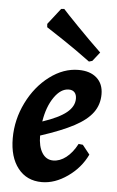

<svg xmlns="http://www.w3.org/2000/svg" viewBox="-53 -761 493 810"><g transform="rotate(5 193.5 -356.0)"><path d="M131 -183Q131 -137 148 -110Q165 -83 195 -83Q223 -83 249.5 -103.5Q276 -124 296 -162L314 -160L345 -121Q318 -64 264 -26Q210 12 155 12Q91 12 54 -35Q17 -82 17 -162Q17 -241 52.5 -313Q88 -385 146.5 -429Q205 -473 269 -473Q318 -473 346 -448Q374 -423 374 -379Q374 -335 349.5 -301.5Q325 -268 272.5 -240Q220 -212 131 -183ZM135 -243Q204 -266 236 -292Q268 -318 268 -351Q268 -368 259.5 -377.5Q251 -387 235 -387Q201 -387 173 -346.5Q145 -306 135 -243ZM173 -723 186 -724Q200 -708 251 -655.5Q302 -603 353 -554L323 -516L309 -512Q251 -555 194 -593Q137 -631 121 -641L120 -655Z"/></g></svg>

Font: Alegreya
Style: Bold Italic
Weight: 700
Italic angle: -7°
Designer: Juan Pablo del Peral
Foundry: Huerta Tipografica
Version: Version 2.007; ttfautohint (v1.6)